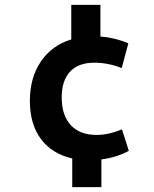

<svg xmlns="http://www.w3.org/2000/svg" viewBox="-20 -644 630 784"><path d="M275 120V3Q192 -16 147 -76.5Q102 -137 102 -232Q102 -327 147 -393Q192 -459 271 -483V-624H390V-495Q451 -490 504 -467L477 -366Q422 -388 365 -388Q300 -388 266 -351.5Q232 -315 232 -246Q232 -173 269 -133Q306 -93 374 -93Q424 -93 478 -116L506 -28Q456 -1 394 7V120Z"/></svg>

Font: Cantarell
Style: Bold
Weight: 700
Designer: Dave Crossland, Nikolaus Waxweiler, Florian Fecher, Jacques Le Bailly, Eben Sorkin, Alexei Vanyashin, Alexios Zavras, Em
Version: Version 0.303